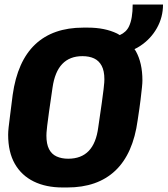

<svg xmlns="http://www.w3.org/2000/svg" viewBox="-20 -818 740 848"><path d="M257 10Q183 10 129 -16.5Q75 -43 45.5 -94.5Q16 -146 16 -223Q16 -236 18 -255Q20 -274 24.5 -308Q29 -342 36 -399Q57 -548 135.5 -622Q214 -696 348 -696H368Q443 -696 497 -670Q503 -667 509 -663Q538 -676 550 -702Q566 -736 566 -798H700Q700 -742 673 -694Q646 -646 599 -615Q587 -607 574 -601Q577 -596 580 -592Q609 -540 609 -463Q609 -451 607 -432Q605 -413 601 -379Q597 -345 588 -287Q568 -139 489.5 -64.5Q411 10 277 10ZM281 -117Q339 -117 372 -151.5Q405 -186 414 -256Q424 -323 429.5 -363Q435 -403 437.5 -424Q440 -445 440.5 -454Q441 -463 441 -468Q441 -505 429 -527.5Q417 -550 395.5 -560Q374 -570 344 -570Q288 -570 255 -535.5Q222 -501 212 -431Q202 -364 196.5 -324Q191 -284 188.5 -263Q186 -242 185.5 -233Q185 -224 185 -219Q185 -182 196.5 -159.5Q208 -137 230 -127Q252 -117 281 -117Z"/></svg>

Font: Chivo Mono Medium
Style: Bold Italic
Weight: 700
Italic angle: -8.05°
Monospace: yes
Version: Version 1.008